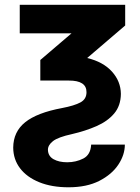

<svg xmlns="http://www.w3.org/2000/svg" viewBox="-20 -566 583 802"><path d="M180.2 59.6Q180.7 85.9 203.4 98.9Q226.1 111.8 260.7 111.8Q297.4 111.8 327.9 96.2Q358.4 80.6 360.8 38.1H501.5Q501.5 80.6 474.4 121.6Q447.3 162.6 394.8 189.5Q342.3 216.3 266.1 216.3Q196.3 216.3 144.3 195.3Q92.3 174.3 64 137.2Q35.6 100.1 35.2 50.8Q35.6 -15.6 85.2 -55.4Q134.8 -95.2 239.3 -114.7Q290.5 -124.5 315.9 -138.2Q341.3 -151.9 341.3 -180.7Q341.8 -230 267.1 -229.5H148.4V-315.4L278.8 -426.8H62.5V-545.9H502.9V-459.5L344.2 -323.7Q411.1 -307.6 447.8 -266.8Q484.4 -226.1 484.9 -173.8Q484.4 -124.5 457 -92Q429.7 -59.6 383.5 -39.3Q337.4 -19 280.8 -5.9Q222.7 6.8 201.4 23.4Q180.2 40 180.2 59.6Z"/></svg>

Font: Inter Tight
Style: Bold
Weight: 700
Designer: Rasmus Andersson
Foundry: rsms
Version: Version 3.004; ttfautohint (v1.8.4.7-5d5b)